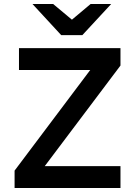

<svg xmlns="http://www.w3.org/2000/svg" viewBox="-20 -941 683 961"><path d="M53 0V-87L431.5 -590.5H75V-700H583V-613L204 -109.5H583V0ZM286.5 -765 142.5 -921H246L340 -842.5L433.5 -921H536.5L392 -765Z"/></svg>

Font: Overpass SemiBold
Style: Regular
Weight: 600
Designer: Delve Withrington, Dave Bailey, Thomas Jockin
Foundry: Delve Fonts LLC
Version: Version 4.000